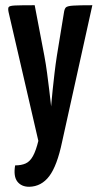

<svg xmlns="http://www.w3.org/2000/svg" viewBox="-20 -520 383 736"><path d="M92 196Q62 196 46.5 176Q31 156 38 114Q62 114 78.5 106.5Q95 99 106.5 78Q118 57 127 20L13 -473Q10 -487 13 -492.5Q16 -498 38 -499Q60 -500 113 -500L150 -306Q156 -274 160.5 -240Q165 -206 168.5 -177Q172 -148 174 -130Q176 -112 176 -112Q176 -112 177.5 -130Q179 -148 182 -176.5Q185 -205 189 -239.5Q193 -274 198 -306L225 -471Q227 -486 232.5 -491.5Q238 -497 260.5 -498.5Q283 -500 334 -500L218 24Q199 115 169 155Q139 195 92 196Z"/></svg>

Font: Yanone Kaffeesatz SemiBold
Style: Regular
Weight: 600
Designer: Yanone (Cyrillic: Daniel Pouzeot, Huerta Tipografica, and Cyreal)
Foundry: Yanone
Version: Version 2.003